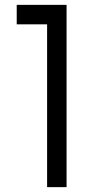

<svg xmlns="http://www.w3.org/2000/svg" viewBox="-20 -770 423 790"><path d="M173.8 0V-669.9H48.8V-750H253.9V0Z"/></svg>

Font: Now
Style: Regular
Weight: 400
Designer: Alfredo Marco Pradil
Foundry: Alfredo Marco Pradil
Version: Version 1.002;PS 001.002;hotconv 1.0.88;makeotf.lib2.5.64775